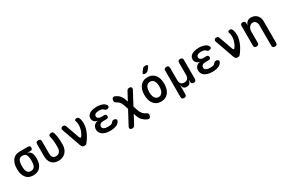

<svg xmlns="http://www.w3.org/2000/svg" viewBox="129 -2246 5742 3906"><g transform="rotate(-30 3000.0 -293.5)"><path d="M491 -450H410Q462 -441 489.5 -404Q517 -367 522 -310Q525 -284 525 -257.5Q525 -231 522 -204Q512 -108 456 -49Q400 10 298 10Q196 10 141 -49Q86 -108 74 -204Q70 -237 70 -270Q70 -303 74 -336Q86 -432 141 -491Q196 -550 298 -550H491Q516 -550 528.5 -537.5Q541 -525 541 -500Q541 -475 528.5 -462.5Q516 -450 491 -450ZM298 -91Q324 -91 343 -99Q362 -107 375 -121.5Q388 -136 396 -157Q404 -178 407 -204Q411 -237 411 -270Q411 -303 407 -336Q400 -393 375 -421Q350 -449 298 -449Q247 -449 221.5 -419Q196 -389 190 -336Q186 -303 186 -270Q186 -237 190 -204Q196 -151 221.5 -121Q247 -91 298 -91Z M677 -502Q677 -532 691.5 -546Q706 -560 735 -560Q764 -560 778.5 -546Q793 -532 793 -502V-216Q793 -190 797.5 -168Q802 -146 813.5 -130.5Q825 -115 843.5 -106Q862 -97 890 -97Q922 -97 944 -109Q966 -121 980 -141Q994 -161 1000.5 -186Q1007 -211 1007 -236Q1007 -273 1006.5 -305.5Q1006 -338 1003.5 -370Q1001 -402 996 -434Q991 -466 982 -502Q981 -506 980.5 -509.5Q980 -513 980 -516Q980 -540 999.5 -550Q1019 -560 1039 -560Q1069 -560 1079.5 -544Q1090 -528 1097 -502Q1107 -467 1112 -434.5Q1117 -402 1119.5 -370Q1122 -338 1122.5 -305Q1123 -272 1123 -236Q1123 -184 1107.5 -139.5Q1092 -95 1062 -61.5Q1032 -28 989 -9Q946 10 890 10Q838 10 798 -6Q758 -22 731.5 -51.5Q705 -81 691 -123Q677 -165 677 -216Z M1424 -48 1266 -497Q1262 -511 1264.5 -522Q1267 -533 1274 -542Q1281 -551 1291.5 -555.5Q1302 -560 1315 -560Q1337 -560 1352 -549Q1367 -538 1374 -518L1483 -210Q1493 -184 1505.5 -176Q1518 -168 1527 -182Q1555 -220 1573.5 -263Q1592 -306 1600.5 -350Q1609 -394 1607 -437Q1605 -480 1590 -518Q1586 -528 1589 -536Q1592 -544 1599.5 -549Q1607 -554 1618 -557Q1629 -560 1639 -560Q1664 -560 1677 -542.5Q1690 -525 1698 -497Q1713 -442 1711 -385Q1709 -328 1692.5 -271.5Q1676 -215 1647 -158.5Q1618 -102 1578 -46Q1561 -21 1546 -5.5Q1531 10 1500 10Q1469 10 1451.5 -5Q1434 -20 1424 -48Z M2310 -478Q2319 -464 2319.5 -450.5Q2320 -437 2313 -427.5Q2306 -418 2291.5 -412Q2277 -406 2256 -406Q2248 -406 2241 -409Q2234 -412 2228 -416Q2222 -420 2215 -426Q2208 -432 2200 -439Q2191 -450 2173 -455.5Q2155 -461 2131 -463Q2119 -464 2107 -464Q2095 -464 2082 -463Q2041 -460 2017 -443.5Q1993 -427 1993 -396Q1993 -366 2016.5 -348Q2040 -330 2081 -330H2156Q2180 -330 2191.5 -318.5Q2203 -307 2203 -283Q2203 -259 2191.5 -248Q2180 -237 2156 -237H2077Q2032 -237 2006 -217Q1980 -197 1980 -162Q1980 -128 2006 -110Q2032 -92 2077 -89Q2092 -88 2107.5 -88Q2123 -88 2138 -89Q2166 -91 2186 -98.5Q2206 -106 2216 -121L2229 -134Q2235 -140 2241 -144.5Q2247 -149 2254 -152Q2261 -155 2269 -155Q2290 -155 2305 -149Q2320 -143 2327.5 -133.5Q2335 -124 2335 -110.5Q2335 -97 2326 -82Q2303 -41 2254.5 -19Q2206 3 2138 7Q2123 8 2107.5 8Q2092 8 2077 7Q2028 4 1988.5 -8Q1949 -20 1921 -41.5Q1893 -63 1877.5 -93Q1862 -123 1862 -160Q1862 -219 1897.5 -256Q1933 -293 1995 -297Q1942 -300 1909.5 -333Q1877 -366 1877 -414Q1877 -447 1892 -472.5Q1907 -498 1933.5 -516Q1960 -534 1998 -544Q2036 -554 2082 -557Q2095 -558 2107 -558Q2119 -558 2131 -557Q2195 -553 2241 -533.5Q2287 -514 2310 -478Z M2917 -485 2757 -185 2794 -75Q2803 -47 2816.5 -24.5Q2830 -2 2845.5 15Q2861 32 2878 44Q2895 56 2912 62Q2936 75 2945 86Q2954 97 2954 115Q2954 138 2948 154.5Q2942 171 2930.5 180Q2919 189 2904 190Q2889 191 2871 182Q2815 158 2772 114Q2729 70 2706 -2L2688 -55L2578 152Q2567 171 2552.5 180.5Q2538 190 2517 190Q2502 190 2489 185.5Q2476 181 2468.5 171.5Q2461 162 2461 148Q2461 134 2471 115L2639 -200L2603 -309Q2594 -336 2582 -355.5Q2570 -375 2556 -390Q2542 -405 2528 -415Q2514 -425 2501 -431Q2478 -445 2469 -456.5Q2460 -468 2460 -485Q2460 -508 2466.5 -524.5Q2473 -541 2484 -550Q2495 -559 2510 -560Q2525 -561 2543 -551Q2567 -540 2588.5 -526Q2610 -512 2628.5 -492Q2647 -472 2663 -446Q2679 -420 2690 -385L2709 -330L2812 -522Q2822 -541 2836 -550.5Q2850 -560 2872 -560Q2887 -560 2899.5 -555.5Q2912 -551 2919 -541.5Q2926 -532 2926.5 -518Q2927 -504 2917 -485Z M3300 10Q3240 10 3196.5 -12Q3153 -34 3124 -73Q3095 -112 3081 -164Q3067 -216 3067 -276Q3067 -335 3080.5 -387Q3094 -439 3123 -477.5Q3152 -516 3196 -538Q3240 -560 3300 -560Q3360 -560 3404 -538Q3448 -516 3477 -477.5Q3506 -439 3519.5 -387.5Q3533 -336 3533 -276Q3533 -216 3519 -164Q3505 -112 3476.5 -73Q3448 -34 3404 -12Q3360 10 3300 10ZM3300 -95Q3330 -95 3352.5 -109Q3375 -123 3389.5 -147Q3404 -171 3411 -204Q3418 -237 3418 -276Q3418 -314 3411.5 -347Q3405 -380 3390.5 -403.5Q3376 -427 3353.5 -441Q3331 -455 3300 -455Q3269 -455 3246.5 -441Q3224 -427 3209.5 -403Q3195 -379 3188.5 -346Q3182 -313 3182 -275Q3182 -237 3189 -204Q3196 -171 3210.5 -147Q3225 -123 3247.5 -109Q3270 -95 3300 -95ZM3372 -676Q3359 -659 3342.5 -652Q3326 -645 3306 -645Q3266 -645 3258 -660Q3250 -675 3275 -708L3309 -752Q3323 -772 3339.5 -778.5Q3356 -785 3379 -785Q3421 -785 3428 -769Q3435 -753 3410 -722Z M3739 180Q3710 180 3696 166Q3682 152 3682 122V-492Q3682 -522 3696 -536Q3710 -550 3739 -550Q3769 -550 3783 -536Q3797 -522 3797 -492V-204Q3797 -150 3823.5 -120Q3850 -90 3900 -90Q3950 -90 3978 -120Q4006 -150 4006 -204V-492Q4006 -522 4020 -536Q4034 -550 4063 -550Q4093 -550 4107 -536Q4121 -522 4121 -492V-47Q4121 -19 4106.5 -4.5Q4092 10 4064 10Q4035 10 4021 -4.5Q4007 -19 4007 -47V-85Q4007 -95 4006.5 -95Q4006 -95 4004 -85Q3996 -40 3972.5 -15Q3949 10 3900 10Q3850 10 3828 -15Q3806 -40 3800 -85L3797 -95V122Q3797 152 3783 166Q3769 180 3739 180Z M4710 -478Q4719 -464 4719.5 -450.5Q4720 -437 4713 -427.5Q4706 -418 4691.5 -412Q4677 -406 4656 -406Q4648 -406 4641 -409Q4634 -412 4628 -416Q4622 -420 4615 -426Q4608 -432 4600 -439Q4591 -450 4573 -455.5Q4555 -461 4531 -463Q4519 -464 4507 -464Q4495 -464 4482 -463Q4441 -460 4417 -443.5Q4393 -427 4393 -396Q4393 -366 4416.5 -348Q4440 -330 4481 -330H4556Q4580 -330 4591.5 -318.5Q4603 -307 4603 -283Q4603 -259 4591.5 -248Q4580 -237 4556 -237H4477Q4432 -237 4406 -217Q4380 -197 4380 -162Q4380 -128 4406 -110Q4432 -92 4477 -89Q4492 -88 4507.5 -88Q4523 -88 4538 -89Q4566 -91 4586 -98.5Q4606 -106 4616 -121L4629 -134Q4635 -140 4641 -144.5Q4647 -149 4654 -152Q4661 -155 4669 -155Q4690 -155 4705 -149Q4720 -143 4727.5 -133.5Q4735 -124 4735 -110.5Q4735 -97 4726 -82Q4703 -41 4654.5 -19Q4606 3 4538 7Q4523 8 4507.5 8Q4492 8 4477 7Q4428 4 4388.5 -8Q4349 -20 4321 -41.5Q4293 -63 4277.5 -93Q4262 -123 4262 -160Q4262 -219 4297.5 -256Q4333 -293 4395 -297Q4342 -300 4309.5 -333Q4277 -366 4277 -414Q4277 -447 4292 -472.5Q4307 -498 4333.5 -516Q4360 -534 4398 -544Q4436 -554 4482 -557Q4495 -558 4507 -558Q4519 -558 4531 -557Q4595 -553 4641 -533.5Q4687 -514 4710 -478Z M5024 -48 4866 -497Q4862 -511 4864.5 -522Q4867 -533 4874 -542Q4881 -551 4891.5 -555.5Q4902 -560 4915 -560Q4937 -560 4952 -549Q4967 -538 4974 -518L5083 -210Q5093 -184 5105.5 -176Q5118 -168 5127 -182Q5155 -220 5173.5 -263Q5192 -306 5200.5 -350Q5209 -394 5207 -437Q5205 -480 5190 -518Q5186 -528 5189 -536Q5192 -544 5199.5 -549Q5207 -554 5218 -557Q5229 -560 5239 -560Q5264 -560 5277 -542.5Q5290 -525 5298 -497Q5313 -442 5311 -385Q5309 -328 5292.5 -271.5Q5276 -215 5247 -158.5Q5218 -102 5178 -46Q5161 -21 5146 -5.5Q5131 10 5100 10Q5069 10 5051.5 -5Q5034 -20 5024 -48Z M5596 -316V-48Q5596 -18 5582 -4Q5568 10 5539 10Q5509 10 5495 -4Q5481 -18 5481 -48V-503Q5481 -532 5495 -546Q5509 -560 5536 -560Q5564 -560 5579 -546Q5594 -532 5594 -503V-453Q5609 -504 5643 -532Q5677 -560 5729 -560Q5773 -560 5808 -545.5Q5843 -531 5867.5 -505Q5892 -479 5905.5 -443Q5919 -407 5919 -364V141Q5919 170 5905 184Q5891 198 5861 198Q5832 198 5818 184Q5804 170 5804 141V-336Q5804 -358 5798 -379Q5792 -400 5780.5 -416Q5769 -432 5751.5 -442Q5734 -452 5710 -452Q5684 -452 5663 -439Q5642 -426 5627.5 -406.5Q5613 -387 5604.5 -363Q5596 -339 5596 -316Z"/></g></svg>

Font: Maple Mono SemiBold
Style: Regular
Weight: 600
Monospace: yes
Designer: subframe7536
Version: Version 7.000